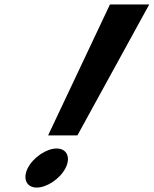

<svg xmlns="http://www.w3.org/2000/svg" viewBox="-20 -845 692 865"><path d="M105.3 -88C80.9 -40 99.5 0 145.5 0C191.5 0 250.9 -40 275.3 -88C299.8 -136 281.2 -176 235.2 -176C189.2 -176 129.8 -136 105.3 -88ZM196.7 -235H328.7L652.4 -825H475.4Z"/></svg>

Font: Poland Can Into
Style: Bold
Weight: 700
Foundry: Cannot Into Space Fonts
Version: Version 0.99